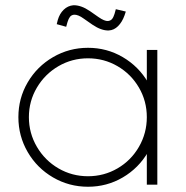

<svg xmlns="http://www.w3.org/2000/svg" viewBox="-20 -703 709 731"><path d="M50 -257Q50 -329 85.5 -389.5Q121 -450 182 -485.5Q243 -521 315 -521Q387 -521 447.5 -485.5Q508 -450 543.5 -389.5Q579 -329 579 -257Q579 -185 543.5 -124Q508 -63 447.5 -27.5Q387 8 315 8Q243 8 182 -27.5Q121 -63 85.5 -124Q50 -185 50 -257ZM539 -257Q539 -318 509 -369.5Q479 -421 427.5 -451Q376 -481 315 -481Q254 -481 202.5 -451Q151 -421 120.5 -369.5Q90 -318 90 -257Q90 -196 120.5 -144Q151 -92 202.5 -62Q254 -32 315 -32Q376 -32 427.5 -62Q479 -92 509 -144Q539 -196 539 -257ZM539 -513H579V0H539ZM332 -609 299 -632Q277 -648 262 -647Q252 -646 246.5 -639Q241 -632 237 -619L232 -601L196 -611L200 -627Q207 -651 222.5 -666Q238 -681 259 -683Q288 -684 322 -661L355 -638Q378 -622 391 -623Q401 -624 406.5 -630.5Q412 -637 416 -650L421 -668L459 -659L454 -644Q445 -619 429.5 -603.5Q414 -588 394 -587Q366 -586 332 -609Z"/></svg>

Font: Lineal Thin
Style: Regular
Weight: 200
Designer: Created by Frank Adebiaye with contributions from Anton Moglia & Ariel Martín Pérez
Created by Frank ADEBIAYE with FontF
Foundry: Velvetyne Type Foundry
Version: Version 2.000;Glyphs 3.2 (3227)